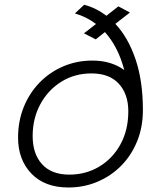

<svg xmlns="http://www.w3.org/2000/svg" viewBox="-20 -800 713 829"><path d="M275 9.5Q173.5 9.5 115.8 -50.2Q58 -110 58 -206.5Q58 -276.5 82.2 -337Q106.5 -397.5 150.2 -442.8Q194 -488 252.5 -513.2Q311 -538.5 379 -538.5Q421 -538.5 455.5 -527.8Q490 -517 516.5 -497.5Q503 -549.5 481.8 -590.2Q460.5 -631 433 -661.5L393.5 -630L342.5 -656L394.5 -696.5Q353.5 -727.5 303.5 -742L343.5 -779.5Q395.5 -765.5 439.5 -732L491 -772.5L541 -746L478 -697Q533 -638.5 565 -544.8Q597 -451 597 -325Q597 -251 572 -189.8Q547 -128.5 502.8 -84Q458.5 -39.5 400.2 -15Q342 9.5 275 9.5ZM279.5 -46Q350 -46 407.8 -80.2Q465.5 -114.5 499.8 -176.2Q534 -238 534 -319.5Q534 -393.5 493.2 -438.2Q452.5 -483 375 -483Q302 -483 244.5 -447Q187 -411 154 -349.8Q121 -288.5 121 -212.5Q121 -135.5 161.8 -90.8Q202.5 -46 279.5 -46Z"/></svg>

Font: Epilogue Light
Style: Italic
Weight: 300
Italic angle: -12°
Designer: Tyler Finck
Foundry: Etcetera Type Co
Version: Version 2.111; ttfautohint (v1.8.3)